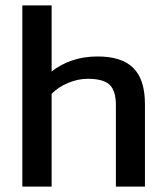

<svg xmlns="http://www.w3.org/2000/svg" viewBox="-20 -694 618 714"><path d="M63 -674H172V-428Q204 -454 247.5 -469Q291 -484 343 -484Q433 -484 476 -441Q519 -398 519 -307V0H411V-302Q411 -357 387.5 -379Q364 -401 306 -401Q270 -401 233 -385.5Q196 -370 172 -345V0H63Z"/></svg>

Font: Kanit
Style: Regular
Weight: 400
Designer: Katatrad Team
Foundry: Cadson Demak
Version: Version 1.001